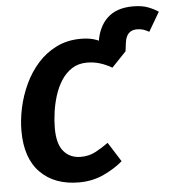

<svg xmlns="http://www.w3.org/2000/svg" viewBox="-58 -906 903 978"><g transform="rotate(-5 393.5 -417.5)"><path d="M600.5 -627.4 462.7 -643.5 468.3 -682.9Q479.3 -763.1 526.4 -807.6Q573.4 -852.2 657.7 -852.2Q704 -852.2 735 -840.1Q766.1 -828.1 787 -813.5L729.7 -715.8Q713.7 -724.9 699.8 -729.4Q686 -733.9 667.6 -733.9Q641.8 -733.9 626.1 -718.7Q610.5 -703.4 606.2 -671.2ZM378.9 -710.8Q425.8 -710.8 458.6 -698Q491.5 -685.2 516.1 -664.3Q541.6 -666.2 562.6 -656.4Q583.6 -646.6 600.5 -627.4L526.8 -550.2Q496.8 -567.8 465.4 -577.5Q434 -587.2 399.3 -587.2Q355.1 -587.2 322.4 -566Q289.7 -544.8 267.6 -510.1Q245.4 -475.3 232.3 -433.4Q219.2 -391.4 213.4 -348.5Q207.5 -305.7 207.5 -269.1Q207.5 -186.9 240.1 -149.3Q272.7 -111.6 327.6 -111.6Q369.2 -111.6 402.9 -129.6Q436.7 -147.6 469 -170.9L531.8 -71.5Q491.9 -37 434.3 -9.9Q376.6 17.2 306.7 17.2Q182.3 17.2 109.6 -56.1Q36.9 -129.4 36.9 -269.3Q36.9 -326.3 50.2 -387.9Q63.5 -449.5 90.5 -507Q117.4 -564.5 158.2 -610.3Q199 -656.1 254.3 -683.4Q309.6 -710.8 378.9 -710.8Z"/></g></svg>

Font: Fira Sans Variable
Style: Italic
Weight: 397
Italic angle: -8°
Designer: Carrois Corporate & Edenspiekermann AG
Foundry: Carrois Corporate GbR & Edenspiekermann AG
Version: Version 4.202